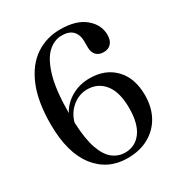

<svg xmlns="http://www.w3.org/2000/svg" viewBox="-170 -826 886 949"><g transform="rotate(-30 273.0 -351.0)"><path d="M311 -709.5Q402.5 -709.5 451.8 -668.2Q501 -627 501 -569.5Q501 -538 485.5 -521Q470 -504 442.5 -504Q416 -504 400.8 -520Q385.5 -536 385.5 -565V-598.5Q385.5 -636 365 -657.8Q344.5 -679.5 302.5 -679.5Q259.5 -679.5 223.5 -646.2Q187.5 -613 165 -536.5Q142.5 -460 142 -330Q166 -374.5 212.2 -401Q258.5 -427.5 316.5 -427.5Q405.5 -427.5 459.2 -371.5Q513 -315.5 512.5 -216.5Q512 -149 483.8 -98.2Q455.5 -47.5 404.2 -19.2Q353 9 283.5 9Q171.5 9 104.2 -77Q37 -163 36.5 -325Q36.5 -455 72 -540.2Q107.5 -625.5 169.5 -667.5Q231.5 -709.5 311 -709.5ZM278.5 -386Q232 -386 194 -355Q156 -324 143 -274.5Q147 -180.5 166.2 -125Q185.5 -69.5 216.8 -45.2Q248 -21 287 -21Q344 -21 378.5 -67Q413 -113 413 -203.5Q413 -293.5 376 -339.8Q339 -386 278.5 -386Z"/></g></svg>

Font: Fraunces 144pt S050
Style: Regular
Weight: 400
Version: Version 1.000; ttfautohint (v1.8.3)